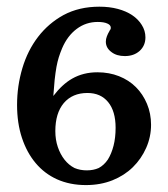

<svg xmlns="http://www.w3.org/2000/svg" viewBox="-20 -530 494 566"><path d="M425.3 -162.1Q425.3 -126.5 410.9 -94Q396.5 -61.5 371.6 -37.1Q346.7 -12.7 311.5 1.5Q275.9 15.6 233.4 15.6Q186 15.6 147.9 -1.5Q111.3 -18.1 85.2 -49.1Q59.1 -80.1 44.7 -123.5Q30.3 -167 30.3 -220.7Q30.3 -276.4 45.9 -328.9Q61.5 -381.3 92.3 -421.4Q123 -461.4 167.5 -485.8Q213.4 -510.3 272.9 -510.3Q302.7 -510.3 327.4 -503.7Q352.1 -497.1 369.9 -485.1Q387.7 -473.1 397.9 -456.5Q408.7 -439.5 408.7 -419.9Q408.7 -395.5 391.6 -379.9Q374.5 -364.7 348.1 -364.7Q323.7 -364.7 308.6 -376.5Q292 -388.7 292 -407.2Q292 -415 294.9 -422.4Q297.4 -429.7 303.2 -439.5V-439.9Q305.7 -442.9 306.2 -444.8Q306.6 -446.3 306.6 -448.2Q306.6 -456.1 296.9 -460.4Q286.6 -465.3 268.1 -465.3Q233.4 -465.3 206.1 -444.8Q178.7 -424.3 163.1 -387.7Q157.2 -373.5 153.3 -361.1Q149.4 -348.6 146.5 -333Q143.6 -316.9 141.1 -294.4Q139.6 -274.9 137.2 -247.1Q163.6 -281.7 192.9 -298.3Q225.6 -316.9 267.1 -316.9Q301.8 -316.9 330.8 -305.4Q359.9 -293.9 380.6 -273.2Q401.4 -252.4 413.3 -223.9Q425.3 -195.3 425.3 -162.1ZM235.8 -27.8Q255.4 -27.8 271 -34.7Q286.6 -43 297.9 -59.6Q308.6 -76.7 314.7 -100.3Q320.8 -124 320.8 -153.3Q320.8 -202.1 298.8 -229Q276.9 -255.9 237.8 -255.9Q193.4 -255.9 168 -226.1Q143.1 -196.3 143.1 -143.6Q143.1 -118.2 150.4 -96.7Q157.7 -75.2 170.2 -59.3Q182.6 -43.5 199.7 -34.7Q216.3 -27.8 235.8 -27.8Z"/></svg>

Font: RIT Rachana
Style: Bold
Weight: 700
Designer: Hussain KH
Version: 1.5.2